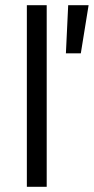

<svg xmlns="http://www.w3.org/2000/svg" viewBox="-20 -720 362 740"><path d="M160 0H83.5V-700H160ZM291.5 -514.5H234L242.8 -700H321.5Z"/></svg>

Font: Space Grotesk Variable Light
Style: Regular
Weight: 300
Designer: Florian Karsten
Foundry: Florian Karsten
Version: Version 2.000